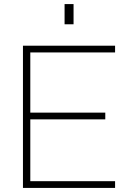

<svg xmlns="http://www.w3.org/2000/svg" viewBox="-20 -921 628 941"><path d="M92.5 0H544V-33H128.5V-336H496V-369H128.5V-664H544V-697H92.5ZM296.5 -802H340.5V-901H296.5Z"/></svg>

Font: HK Grotesk ExtraLight
Style: Regular
Weight: 200
Designer: Alfredo Marco Pradil
Foundry: Hanken Design Co.
Version: Version 3.001;FEAKit 1.0